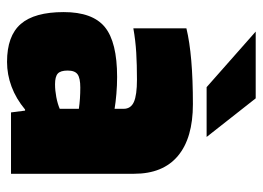

<svg xmlns="http://www.w3.org/2000/svg" viewBox="-118 -600 729 532"><g transform="rotate(90 246.0 -333.5)"><path d="M151 11Q79 11 46 -27Q13 -65 13 -146Q13 -226 54.5 -260Q96 -294 193 -294Q216 -294 239.5 -292Q263 -290 281 -287V-312Q281 -332 262 -340.5Q243 -349 200 -349Q159 -349 125.5 -347Q92 -345 58 -339V-486Q95 -495 147.5 -499.5Q200 -504 268 -504Q362 -504 411.5 -462.5Q461 -421 461 -341V0H291L286 -39H283Q253 -14 219.5 -1.5Q186 11 151 11ZM222 -192Q196 -192 185.5 -184.5Q175 -177 175 -157Q175 -137 183.5 -129.5Q192 -122 213 -122Q230 -122 248.5 -125.5Q267 -129 281 -135V-188Q267 -190 252.5 -191Q238 -192 222 -192ZM221 -542 67 -678H252L359 -542Z"/></g></svg>

Font: Blinker ExtraBold
Style: Regular
Weight: 800
Designer: Juergen Huber
Foundry: supertype
Version: Version 1.017;hotconv 1.0.117;makeotfexe 2.5.65602